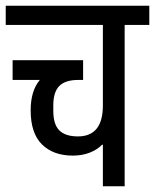

<svg xmlns="http://www.w3.org/2000/svg" viewBox="-30 -650 541 670"><path d="M491 -563H405V0H329V-145H326Q310 -128 283.5 -117.5Q257 -107 224 -107Q156 -107 116.5 -146Q77 -185 77 -265Q77 -333 109 -371H14V-440H260V-371H242Q198 -371 177 -350Q156 -329 156 -282V-263Q156 -216 177 -195Q198 -174 242 -174Q329 -174 329 -282V-563H-10V-630H491Z"/></svg>

Font: Pragati Narrow
Style: Regular
Weight: 400
Designer: Hector Gatti, Marcela Romero, Pablo Cosgaya and Nicolas Silva
Foundry: Omnibus-Type
Version: Version 1.010; ttfautohint (v1.3)